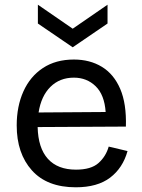

<svg xmlns="http://www.w3.org/2000/svg" viewBox="-20 -783 605 816"><path d="M302 13Q180 13 115.5 -59Q51 -131 51 -250Q51 -331 79.5 -394.5Q108 -458 162.5 -494Q217 -530 294 -530Q362 -530 413 -499Q464 -468 491 -405Q518 -342 515 -245L140 -243Q142 -154 183.5 -108Q225 -62 303 -62Q367 -62 398.5 -90Q430 -118 442 -160L522 -141Q502 -69 448 -28Q394 13 302 13ZM294 -453Q234 -453 194.5 -414Q155 -375 144 -305L429 -307Q424 -380 386.5 -416.5Q349 -453 294 -453ZM141 -763 289 -661 437 -763V-683L289 -582L141 -683Z"/></svg>

Font: Bricolage Grotesque 10pt
Style: Regular
Weight: 400
Designer: Mathieu Triay
Foundry: Atelier Triay
Version: Version 1.000; ttfautohint (v1.8.4.7-5d5b);gftools[0.9.32]